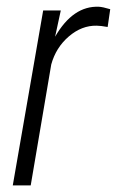

<svg xmlns="http://www.w3.org/2000/svg" viewBox="-20 -560 353 580"><path d="M305.2 -478.5Q283.2 -482.4 272 -482.4Q227.1 -483.4 188 -450Q148.9 -416.5 134.8 -365.2L72.8 0H18.6L110.4 -528.3H163.6L146.5 -449.2Q200.7 -543 278.8 -539.6Q290 -539.1 313 -532.2Z"/></svg>

Font: TypoPRO Roboto
Style: Italic
Weight: 300
Italic angle: -12°
Designer: Google
Version: Version 2.136; 2016